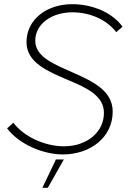

<svg xmlns="http://www.w3.org/2000/svg" viewBox="-20 -730 615 920"><path d="M281 10C413 10 520 -72 520 -195C520 -293 430 -338 332 -381C244 -421 149 -455 149 -535C149 -615 227 -671 327 -671C411 -671 491 -636 537 -576L567 -602C521 -667 427 -710 326 -710C204 -710 107 -637 107 -528C107 -430 209 -388 305 -347C394 -310 478 -272 478 -189C478 -95 394 -29 287 -29C196 -29 95 -74 44 -142L14 -115C68 -42 183 10 281 10ZM183 170H209L286 34H248Z"/></svg>

Font: Fixel Display ExtraLight
Style: Italic
Weight: 200
Italic angle: -10°
Designer: AlfaBravo + MacPaw
Foundry: Kyrylo Tkachov, Marchela Mozhyna, Serhii Makarenko, Maria Weinstein, Zakhar Kryvoshyya
Version: Version 1.210;Glyphs 3.2 (3217)